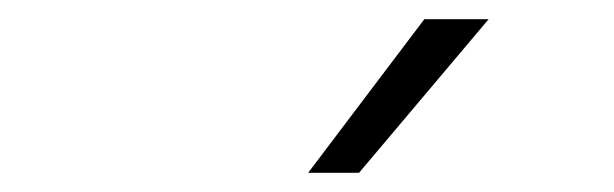

<svg xmlns="http://www.w3.org/2000/svg" viewBox="-20 -763 640 200"><path d="M422 -743H489L354 -583H301Z"/></svg>

Font: Kantumruy Pro Light
Style: Italic
Weight: 300
Italic angle: -13°
Version: Version 1.002